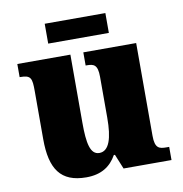

<svg xmlns="http://www.w3.org/2000/svg" viewBox="-79 -764 807 848"><g transform="rotate(-10 324.5 -340.0)"><path d="M177 -601H449V-690H177ZM241 10C308 10 350 -18 377 -66H382L409 0H624V-59H612C580 -59 560 -63 560 -120V-536H323V-477H327C359 -477 377 -472 377 -417V-233C377 -142 360 -86 316 -86C275 -86 265 -139 265 -230V-536H27V-477H30C78 -477 82 -462 82 -405V-189C82 -55 126 10 241 10Z"/></g></svg>

Font: Noto Serif Bengali SemiCondensed Black
Style: Regular
Weight: 900
Width: 4
Designer: Juan Bruce, Universal Thirst, Indian Type Foundry and the Monotype Design Team.
Foundry: Monotype Imaging Inc.
Version: Version 2.003